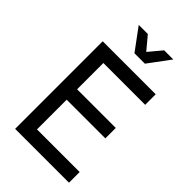

<svg xmlns="http://www.w3.org/2000/svg" viewBox="-279 -1036 1127 1127"><g transform="rotate(45 285.0 -472.0)"><path d="M85 0V-727H525V-639.5H137.5L178 -684V-394.5L137.5 -421.5H499V-335H152L178 -364.5V-41.5L137.5 -88.5H532V0ZM266.5 -809 166.5 -944.5H242L310 -863.5L377.5 -944.5H453.5L353 -809Z"/></g></svg>

Font: Spline Sans
Style: Regular
Weight: 400
Designer: Eben Sorkin, Mirko Velimirovic
Foundry: Sorkin Type
Version: Version 1.001